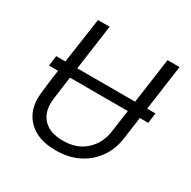

<svg xmlns="http://www.w3.org/2000/svg" viewBox="-156 -836 991 997"><g transform="rotate(30 339.5 -338.0)"><path d="M60 -415H655L647 -354H52ZM297 10Q199 10 142.5 -41.5Q86 -93 86 -179Q86 -190 89 -218.5Q92 -247 97 -287Q102 -327 109 -373.5Q116 -420 122.5 -467.5Q129 -515 135.5 -558Q142 -601 146.5 -634.5Q151 -668 154 -686H224Q208 -571 196.5 -489Q185 -407 177.5 -353Q170 -299 165.5 -266Q161 -233 159 -215.5Q157 -198 157 -189Q157 -125 196 -88.5Q235 -52 309 -52Q392 -52 444 -99.5Q496 -147 506 -222L571 -686H643L578 -220Q568 -150 530.5 -98.5Q493 -47 435.5 -18.5Q378 10 305 10Z"/></g></svg>

Font: Chivo ExtraLight
Style: Italic
Weight: 250
Italic angle: -8.05°
Designer: Hector Gatti
Foundry: Omnibus-Type
Version: Version 2.002